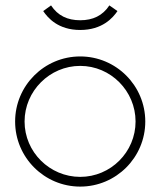

<svg xmlns="http://www.w3.org/2000/svg" viewBox="-20 -682 593 711"><path d="M277 -607C230 -607 194 -624 169 -662L140 -641C157 -616 195 -571 277 -571C359 -571 398 -616 415 -641L385 -662C360 -624 324 -607 277 -607ZM71 -232C71 -345 164 -438 277 -438C390 -438 482 -345 482 -232C482 -119 390 -27 277 -27C164 -27 71 -119 71 -232ZM277 -473C144 -473 36 -365 36 -232C36 -99 144 9 277 9C410 9 518 -99 518 -232C518 -365 410 -473 277 -473Z"/></svg>

Font: Rawengulk
Style: Regular
Weight: 400
Version: Version 0.9